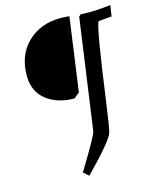

<svg xmlns="http://www.w3.org/2000/svg" viewBox="-123 -799 814 1001"><g transform="rotate(-15 284.5 -298.5)"><path d="M301 -715Q322 -715 348 -712L293 -316L263 -291Q172 -291 112.5 -337.5Q53 -384 53 -470Q53 -581 122.5 -648Q192 -715 301 -715ZM409 -707Q425 -705 448 -705Q497 -705 551 -711L569 -713L560 -654L488 -648Q470 -615 420 -249Q398 -89 391 -70Q378 -33 270 80L233 118L205 93Q310 -79 313 -100L397 -698Z"/></g></svg>

Font: Andada SC
Style: Italic
Weight: 400
Italic angle: -8.29999°
Designer: Carolina Giovagnoli
Foundry: Carolina Giovagnoli
Version: Version 1.003